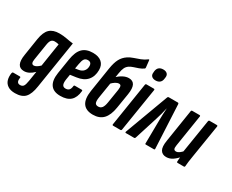

<svg xmlns="http://www.w3.org/2000/svg" viewBox="-124 -1153 2171 1797"><g transform="rotate(30 962.0 -254.5)"><path d="M211 -497Q255 -497 292 -489.5Q329 -482 366 -478L285 33Q272 120 237 158Q202 196 128 196Q79 196 49.5 176Q20 156 10.5 122.5Q1 89 8 48Q11 37 20 37H89Q101 37 99 48Q94 75 102 90.5Q110 106 132 106Q156 106 167.5 90Q179 74 186 29L203 -77Q177 -51 151 -38Q125 -25 98 -25Q52 -25 35 -59Q18 -93 29 -160L58 -346Q71 -428 107.5 -462.5Q144 -497 211 -497ZM152 -116Q178 -116 216 -153L255 -404Q244 -407 233.5 -408.5Q223 -410 210 -410Q188 -410 175 -395Q162 -380 156 -340L129 -169Q120 -116 152 -116Z M508 6Q434 6 402.5 -38.5Q371 -83 384 -169L410 -332Q424 -419 463.5 -458Q503 -497 575 -497Q636 -497 669.5 -468Q703 -439 703 -385Q703 -316 665.5 -273Q628 -230 553 -220L489 -211L480 -156Q474 -115 483 -96.5Q492 -78 517 -78Q541 -78 554 -91.5Q567 -105 570 -135Q571 -145 581 -145H653Q665 -145 663 -134Q656 -63 618.5 -28.5Q581 6 508 6ZM501 -286 534 -291Q569 -296 588 -317.5Q607 -339 607 -371Q607 -414 567 -414Q542 -414 529.5 -397Q517 -380 510 -338Z M860 6Q785 6 753 -39.5Q721 -85 735 -178L777 -445Q788 -513 809 -552.5Q830 -592 869 -618Q895 -635 926.5 -645.5Q958 -656 991 -668.5Q1024 -681 1053 -703Q1056 -706 1059.5 -705Q1063 -704 1063 -699L1071 -627Q1073 -617 1067 -612Q1044 -596 1019 -587Q994 -578 970 -570.5Q946 -563 927 -551Q906 -537 895 -515.5Q884 -494 877 -452L831 -165Q824 -121 832 -103Q840 -85 866 -85Q891 -85 905.5 -103.5Q920 -122 927 -165L951 -314Q955 -345 950 -357Q945 -369 929 -369Q912 -369 891.5 -356.5Q871 -344 849 -320L858 -396Q891 -427 922.5 -443.5Q954 -460 984 -460Q1028 -460 1045 -427Q1062 -394 1051 -325L1025 -165Q1011 -78 971 -36Q931 6 860 6Z M1079 0Q1067 0 1069 -11L1143 -480Q1145 -491 1155 -491H1233Q1238 -491 1241 -488.5Q1244 -486 1243 -480L1168 -11Q1166 0 1156 0ZM1209 -565Q1181 -565 1166 -579.5Q1151 -594 1155 -621L1156 -635Q1160 -663 1177 -677Q1194 -691 1222 -691Q1250 -691 1265 -676.5Q1280 -662 1276 -635L1274 -621Q1271 -594 1254 -579.5Q1237 -565 1209 -565Z M1215 0Q1206 0 1209 -12L1382 -479Q1386 -491 1396 -491H1493Q1503 -491 1504 -479L1527 -12Q1528 0 1518 0H1431Q1422 0 1423 -9L1426 -262Q1426 -291 1427.5 -323Q1429 -355 1431 -389H1430Q1423 -355 1414 -323Q1405 -291 1396 -262L1316 -9Q1313 0 1305 0Z M1653 6Q1610 6 1590.5 -26Q1571 -58 1583 -130L1638 -480Q1640 -491 1650 -491H1727Q1739 -491 1737 -480L1683 -138Q1678 -108 1684 -96.5Q1690 -85 1707 -85Q1724 -85 1742 -98Q1760 -111 1777 -132L1784 -75Q1755 -39 1722.5 -16.5Q1690 6 1653 6ZM1775 0Q1765 0 1765 -11Q1765 -30 1768 -55.5Q1771 -81 1773 -98L1767 -117L1825 -480Q1827 -491 1836 -491H1913Q1926 -491 1924 -480L1867 -125Q1861 -88 1857 -59.5Q1853 -31 1852 -11Q1852 0 1841 0Z"/></g></svg>

Font: Sofia Sans Extra Condensed
Style: Bold Italic
Weight: 700
Italic angle: -9°
Designer: Botio Nikoltchev, Ani Petrova
Foundry: lettersoup
Version: Version 4.101